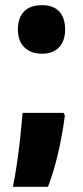

<svg xmlns="http://www.w3.org/2000/svg" viewBox="-20 -581 320 740"><path d="M49 -467Q49 -512 72.5 -536.5Q96 -561 142 -561Q186 -561 208.5 -536.5Q231 -512 231 -467Q231 -423 207.5 -398.5Q184 -374 142 -374Q99 -374 74 -398.5Q49 -423 49 -467ZM230 -135Q219 -53 202.5 15.5Q186 84 165 139H30Q38 99 45.5 47.5Q53 -4 58.5 -56Q64 -108 67 -146H225Z"/></svg>

Font: Noto Sans Gujarati UI ExtraCondensed Black
Style: Regular
Weight: 900
Width: 2
Designer: Jelle Bosma - Monotype Design Team, Universal Thirst
Foundry: Monotype Imaging Inc.
Version: Version 2.106; ttfautohint (v1.8.4.7-5d5b)